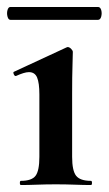

<svg xmlns="http://www.w3.org/2000/svg" viewBox="-21 -531 312 551"><path d="M39 0Q36 0 36 -6Q36 -12 39 -12Q70 -12 81 -26.5Q92 -41 92 -81V-260Q92 -293 85.5 -308.5Q79 -324 62 -324Q55 -324 45.5 -321Q36 -318 25 -313Q21 -312 18.5 -318Q16 -324 19 -325L170 -395Q172 -396 173 -396Q178 -396 183 -391Q188 -386 188 -382Q188 -370 187 -342Q186 -314 186 -262V-81Q186 -41 197.5 -26.5Q209 -12 240 -12Q243 -12 243 -6Q243 0 240 0Q220 0 194 -1Q168 -2 139 -2Q111 -2 85 -1Q59 0 39 0ZM9 -474Q3 -474 0.5 -483.5Q-2 -493 0.5 -502Q3 -511 9 -511H260Q267 -511 269.5 -502Q272 -493 269.5 -483.5Q267 -474 260 -474Z"/></svg>

Font: Cormorant Infant Light
Style: Bold
Weight: 700
Version: Version 4.001